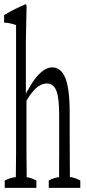

<svg xmlns="http://www.w3.org/2000/svg" viewBox="-27 -908 416 918"><path d="M206.1 -44.9Q230 -58.1 255.4 -61V-64.5Q255.4 -75.7 255.4 -76.7Q255.9 -128.4 255.9 -170.4Q255.9 -218.8 255.9 -257.3Q255.9 -313 255.9 -358.9Q255.9 -442.4 242.2 -474.6Q228.5 -508.8 196.8 -508.8Q164.1 -508.8 132.8 -473.6Q117.2 -456.1 99.6 -426.8Q99.6 -346.7 99.6 -257.3Q99.6 -219.2 99.6 -170.9Q100.1 -128.9 100.6 -77.1Q100.6 -75.7 100.6 -64.9V-61Q124 -57.6 147 -44.9Q147 -32.2 147 -9.8H-4.4Q-4.4 -32.2 -4.4 -44.9Q22 -58.1 48.8 -61.5V-64.9Q48.8 -76.2 48.8 -77.1Q49.8 -128.9 49.8 -170.9Q49.8 -218.8 49.8 -257.3Q49.8 -527.8 49.8 -788.1Q21.5 -798.8 -7.3 -799.8Q-7.3 -822.8 -7.3 -835.9Q43.5 -866.2 94.2 -887.2Q97.2 -889.2 100.1 -881.3Q98.6 -801.3 96.7 -711.4Q96.7 -589.8 96.7 -458.5Q101.1 -472.2 106 -476.1Q120.1 -503.9 137.2 -526.9Q157.7 -554.7 179.4 -570.3Q201.2 -585.9 222.2 -585.9Q263.7 -585.9 284.7 -536.6Q306.2 -485.4 306.2 -369.1Q306.2 -318.4 306.2 -257.3Q306.2 -218.8 306.6 -170.2Q307.1 -121.6 307.1 -76.7Q307.1 -75.7 307.1 -65.4V-62Q332 -58.6 356.9 -44.9Q356.9 -32.2 356.9 -9.8H206.1Q206.1 -32.2 206.1 -44.9Z"/></svg>

Font: Scarab Serif
Style: Condensed-Light
Weight: 300
Designer: John Roberts
Foundry: Scarab
Version: 1.0